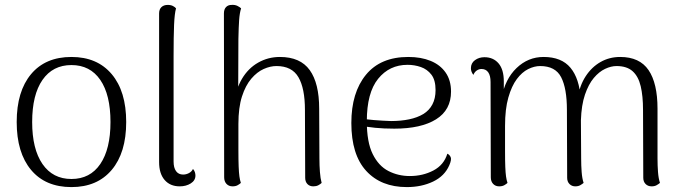

<svg xmlns="http://www.w3.org/2000/svg" viewBox="-20 -749 2780 782"><path d="M271 13Q165 13 106.5 -57Q48 -127 48 -252Q48 -377 106.5 -447Q165 -517 271 -517Q376 -517 435 -447Q494 -377 494 -252Q494 -127 435 -57Q376 13 271 13ZM271 -20Q347 -20 388.5 -81Q430 -142 430 -252Q430 -363 388.5 -423.5Q347 -484 271 -484Q195 -484 153 -423.5Q111 -363 111 -252Q111 -142 153 -81Q195 -20 271 -20Z M712 10Q673 10 650.5 -16Q628 -42 628 -89V-694Q628 -711 637.5 -720Q647 -729 663 -729Q676 -729 684.5 -724.5Q693 -720 697 -715Q691 -694 689 -648Q687 -602 687 -520V-91Q687 -66 697 -52Q707 -38 726 -38Q738 -38 749.5 -44Q761 -50 766 -61Q772 -54 774 -47Q776 -40 776 -34Q776 -14 757 -2Q738 10 712 10Z M927 10Q912 10 902.5 0Q893 -10 893 -27L892 -694Q892 -711 900.5 -720Q909 -729 923 -729Q937 -730 947 -725Q957 -720 962 -715Q956 -696 954 -668Q952 -640 951 -591L950 -339L935 -325Q940 -385 965.5 -428Q991 -471 1031.5 -494Q1072 -517 1120 -517Q1203 -517 1241.5 -463.5Q1280 -410 1280 -306L1281 -103Q1281 -75 1283 -48.5Q1285 -22 1290 -4Q1285 1 1276.5 5.5Q1268 10 1256 10Q1241 10 1232 0.5Q1223 -9 1223 -25L1222 -301Q1222 -389 1195.5 -434.5Q1169 -480 1106 -480Q1081 -480 1054 -468Q1027 -456 1003.5 -428.5Q980 -401 965.5 -356Q951 -311 951 -244Q951 -179 951 -138Q951 -97 952 -71.5Q953 -46 955 -31Q957 -16 961 -4Q957 0 948.5 5Q940 10 927 10Z M1637 13Q1532 13 1471.5 -53Q1411 -119 1411 -248Q1411 -372 1470.5 -444.5Q1530 -517 1643 -517Q1695 -517 1734 -501Q1773 -485 1795 -453.5Q1817 -422 1817 -376Q1817 -301 1756 -263Q1695 -225 1586 -225Q1543 -225 1508 -228.5Q1473 -232 1438 -239L1439 -268Q1466 -263 1503 -260Q1540 -257 1573 -256Q1613 -256 1646.5 -263Q1680 -270 1704 -284.5Q1728 -299 1741 -323.5Q1754 -348 1754 -382Q1754 -423 1737 -445Q1720 -467 1694 -476Q1668 -485 1640 -485Q1566 -485 1520 -428Q1474 -371 1474 -255Q1474 -170 1498 -121.5Q1522 -73 1562 -52.5Q1602 -32 1649 -32Q1702 -32 1745 -54.5Q1788 -77 1802 -123Q1811 -119 1815.5 -109Q1820 -99 1810 -76Q1791 -32 1744 -9.5Q1697 13 1637 13Z M2658 -103Q2658 -75 2660 -48.5Q2662 -22 2668 -4Q2662 1 2654 5.5Q2646 10 2634 10Q2619 10 2609.5 0.5Q2600 -9 2600 -25L2599 -301Q2599 -358 2589.5 -398Q2580 -438 2556.5 -459Q2533 -480 2491 -480Q2469 -480 2444.5 -468.5Q2420 -457 2398.5 -431.5Q2377 -406 2362.5 -363.5Q2348 -321 2346 -259L2347 -103Q2347 -75 2349 -48.5Q2351 -22 2357 -4Q2351 1 2343 5.5Q2335 10 2323 10Q2309 10 2299.5 0.5Q2290 -9 2290 -25L2289 -301Q2289 -389 2265.5 -434.5Q2242 -480 2180 -480Q2156 -480 2131 -467.5Q2106 -455 2085 -427Q2064 -399 2050.5 -352Q2037 -305 2037 -236Q2037 -174 2037 -133.5Q2037 -93 2038 -69Q2039 -45 2041 -30.5Q2043 -16 2047 -4Q2043 0 2034.5 5Q2026 10 2013 10Q1998 10 1988.5 0Q1979 -10 1979 -27L1978 -415Q1978 -441 1968.5 -454.5Q1959 -468 1941 -468Q1931 -468 1922 -462Q1913 -456 1908 -444Q1898 -457 1898 -471Q1898 -492 1914.5 -504Q1931 -516 1953 -516Q1989 -516 2010.5 -491Q2032 -466 2032 -417V-337L2023 -350Q2037 -427 2084 -472Q2131 -517 2194 -517Q2267 -517 2303.5 -473Q2340 -429 2345 -347L2333 -350Q2341 -401 2365.5 -438.5Q2390 -476 2426 -496.5Q2462 -517 2506 -517Q2585 -517 2621.5 -463.5Q2658 -410 2658 -306Z"/></svg>

Font: Arima Thin Light
Style: Regular
Weight: 300
Version: Version 1.100